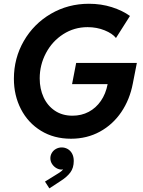

<svg xmlns="http://www.w3.org/2000/svg" viewBox="-20 -748 778 1046"><path d="M55.7 -318.8Q55.7 -430.7 109.6 -524.4Q163.6 -618.2 257.3 -672.9Q351.1 -727.5 464.4 -727.5Q531.2 -727.5 589.4 -709Q647.5 -690.4 688 -661.1L611.8 -541Q592.8 -565.4 550 -582.8Q507.3 -600.1 457 -600.1Q384.3 -600.1 324.5 -561.8Q264.6 -523.4 230.5 -459Q196.3 -394.5 196.3 -320.8Q196.3 -264.2 217.5 -218Q238.8 -171.9 279.1 -144.8Q319.3 -117.7 375 -117.7Q423.8 -117.7 463.4 -138.7Q502.9 -159.7 529.5 -198.2Q556.2 -236.8 566.4 -289.6H372.6L395 -405.3H725.6L703.6 -293Q687 -205.6 640.9 -137.5Q594.7 -69.3 524.2 -30.8Q453.6 7.8 366.7 7.8Q273.9 7.8 203.4 -35.4Q132.8 -78.6 94.2 -153.3Q55.7 -228 55.7 -318.8ZM225.1 241.2 282.7 205.6Q292 200.2 304.2 192.1Q316.4 184.1 324.2 174.8Q318.4 175.8 315.4 175.8Q300.8 175.8 286.6 167.5Q272.5 159.2 263.4 145Q254.4 130.9 254.4 113.8Q254.4 98.1 262.7 84.5Q271 70.8 285.4 63Q299.8 55.2 316.4 55.2Q333.5 55.2 348.6 63.7Q363.8 72.3 372.8 88.9Q381.8 105.5 381.8 128.9Q381.8 166.5 363.3 191.4Q344.7 216.3 311.5 237.3L249 278.3Z"/></svg>

Font: Reddit Sans Fudge
Style: Bold
Weight: 700
Italic angle: -11.25°
Designer: Stephen Hutchings
Version: Version 1.013